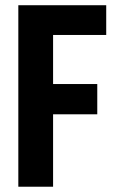

<svg xmlns="http://www.w3.org/2000/svg" viewBox="-20 -707 433 727"><path d="M49.4 0V-687.2H382.2V-574.6H181V-388.8H348.3V-274.2H181V0Z"/></svg>

Font: Archivo SemiBold ExtraCondensed
Style: Regular
Weight: 600
Width: 2
Version: Version 2.001